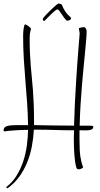

<svg xmlns="http://www.w3.org/2000/svg" viewBox="-32 -866 544 1048"><path d="M449.2 -180.2Q460.4 -180.2 468.8 -179.4Q477.1 -178.7 477.1 -173.8Q477.1 -165 471.2 -161.1Q465.3 -157.2 456.1 -155.8Q446.8 -154.3 435.3 -154.5Q423.8 -154.8 413.1 -154.8H401.9V-102.1Q401.9 -70.8 403.1 -49.1Q404.3 -27.3 406.7 -11.5Q409.2 4.4 412.1 16.4Q415 28.3 418.9 40Q421.9 43 421.9 44.9Q421.9 49.3 414.1 53.7Q406.2 58.1 397.9 58.1Q392.1 58.1 388.9 55.7Q385.7 53.2 383.8 44.9Q380.4 34.2 377.9 16.4Q375.5 -1.5 374 -20.8Q372.6 -40 371.8 -57.9Q371.1 -75.7 371.1 -86.9Q371.1 -103.5 371.1 -120.6Q371.1 -137.7 372.1 -154.8Q316.9 -154.8 268.6 -156.5Q220.2 -158.2 171.9 -158.2H152.8Q150.4 -111.3 141.6 -65.7Q132.8 -20 115.7 21.7Q98.6 63.5 72.5 99.4Q46.4 135.3 8.8 162.1L1 155.8Q35.2 130.4 58.1 93.3Q81.1 56.2 95 13.9Q108.9 -28.3 114.7 -72.5Q120.6 -116.7 121.1 -157.2Q95.2 -157.2 69.1 -155.8Q43 -154.3 15.1 -151.9Q8.8 -150.9 1.7 -149.9Q-5.4 -148.9 -6.8 -148.9Q-12.2 -148.9 -12.2 -154.8Q-12.2 -166 -5.1 -171.9Q2 -177.7 16.4 -180.2Q30.8 -182.6 52.5 -182.9Q74.2 -183.1 103 -183.1H121.1Q120.1 -246.1 116 -304.4Q111.8 -362.8 106.9 -421.4Q102.1 -480 98.1 -541.5Q94.2 -603 94.2 -672.9Q94.2 -681.2 95 -691.7Q95.7 -702.1 97.2 -711.2Q98.6 -720.2 100.6 -726.6Q102.5 -732.9 105 -732.9Q107.4 -732.9 112.8 -730.2Q118.2 -727.5 123.5 -723.4Q128.9 -719.2 133.1 -715.1Q137.2 -710.9 137.2 -708Q137.2 -706.5 136 -703.6Q134.8 -700.7 133.5 -694.8Q132.3 -689 131.1 -679.9Q129.9 -670.9 129.9 -657.2Q129.9 -610.8 131.6 -574.2Q133.3 -537.6 136 -505.1Q138.7 -472.7 141.8 -441.7Q145 -410.6 147.7 -375.2Q150.4 -339.8 152.1 -297.4Q153.8 -254.9 153.8 -200.2V-183.1Q205.6 -182.1 262.2 -181.2Q318.8 -180.2 372.1 -180.2Q373.5 -237.8 376.5 -296.9Q379.4 -356 382.8 -410.9Q386.2 -465.8 389.6 -514.2Q393.1 -562.5 396 -599.4Q398.9 -636.2 400.9 -658.7Q402.8 -681.2 402.8 -684.1Q402.8 -688.5 400.9 -696.3Q398.9 -704.1 398.9 -710.9Q398.9 -712.4 402.3 -713.6Q405.8 -714.8 410.4 -715.8Q415 -716.8 419.4 -717.3Q423.8 -717.8 425.8 -717.8Q432.1 -717.8 436.5 -710.4Q440.9 -703.1 440.9 -696.8Q440.9 -678.2 438.5 -649.2Q436 -620.1 432.4 -582.5Q428.7 -544.9 424.3 -499.3Q419.9 -453.6 415.5 -402.3Q411.1 -351.1 407.7 -295.2Q404.3 -239.3 402.8 -180.2ZM211.9 -752.9Q210 -751 209 -751Q206.1 -751 203.9 -754.6Q201.7 -758.3 201.7 -762.2Q201.7 -764.6 207.5 -772Q213.4 -779.3 222.4 -788.6Q231.4 -797.9 241.9 -808.1Q252.4 -818.4 261.7 -826.9Q271 -835.4 277.6 -840.8Q284.2 -846.2 285.6 -846.2Q286.6 -846.2 290 -846.2Q293.5 -846.2 297.1 -845.2Q300.8 -844.2 304 -841.8Q307.1 -839.4 307.6 -835Q314.5 -818.4 325 -802.5Q335.4 -786.6 352.1 -772.9Q353.5 -771.5 354.7 -769.5Q356 -767.6 356 -766.1Q356 -760.7 349.6 -756.8Q343.3 -752.9 333 -752.9Q325.2 -759.3 317.6 -769.8Q310.1 -780.3 303.5 -790.3Q296.9 -800.3 291.3 -807.6Q285.6 -814.9 281.7 -814.9Q277.8 -814.9 269.8 -808.6Q261.7 -802.2 251.7 -793Q241.7 -783.7 231.2 -772.7Q220.7 -761.7 211.9 -752.9Z"/></svg>

Font: Stalemate
Style: Regular
Weight: 400
Designer: Astigmatic (AOETI)
Foundry: Astigmatic (AOETI)
Version: Version 001.000